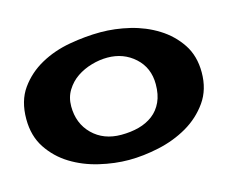

<svg xmlns="http://www.w3.org/2000/svg" viewBox="-81 -847 601 506"><g transform="rotate(-15 219.5 -593.5)"><path d="M459 -594.7Q459 -547.9 435.5 -514.6Q412.1 -481.4 376 -460.4Q339.8 -439.5 296.9 -430.2Q253.9 -420.9 214.8 -420.9Q175.8 -420.9 134.3 -430.7Q92.8 -440.4 58.6 -461.4Q24.4 -482.4 2.4 -515.6Q-19.5 -548.8 -19.5 -594.7Q-19.5 -644.5 3.9 -677.2Q27.3 -710 63.5 -730Q99.6 -750 143.6 -757.8Q187.5 -765.6 228.5 -765.6Q267.6 -765.6 308.1 -755.9Q348.6 -746.1 382.3 -725.1Q416 -704.1 437.5 -671.9Q459 -639.6 459 -594.7ZM334 -595.7Q334 -640.6 303.2 -668.5Q272.5 -696.3 228.5 -696.3Q207 -696.3 185.1 -689.9Q163.1 -683.6 145 -671.4Q127 -659.2 115.2 -640.1Q103.5 -621.1 103.5 -596.7Q103.5 -549.8 133.8 -520Q164.1 -490.2 211.9 -490.2Q238.3 -490.2 260.3 -496.1Q282.2 -502 298.8 -514.6Q315.4 -527.3 324.7 -547.4Q334 -567.4 334 -595.7Z"/></g></svg>

Font: Fontdiner Swanky
Style: Regular
Weight: 400
Designer: Font Diner, Inc
Foundry: Font Diner, Inc
Version: Version 1.001